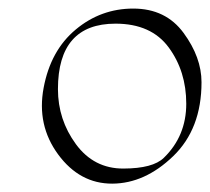

<svg xmlns="http://www.w3.org/2000/svg" viewBox="-20 -397 490 448"><path d="M450.2 -205.1Q450.2 -96.2 384 -32.5Q317.9 31.2 241.9 31.5Q166 31.7 115.7 -36.6Q65.4 -105 81.8 -192.1Q98.1 -279.3 156.7 -328.1Q215.3 -377 291 -377Q366.7 -377 408.4 -320.1Q450.2 -263.2 450.2 -205.1ZM249.5 -341.8Q115.2 -341.8 115.2 -189Q115.2 -117.7 157.2 -60.5Q199.2 -3.4 268.1 -3.7Q336.9 -3.9 362.3 -28.8Q414.6 -79.6 414.6 -155Q414.6 -230.5 373.8 -286.1Q333 -341.8 249.5 -341.8Z"/></svg>

Font: ML-NILA03
Style: Regular
Weight: 400
Designer: CLT@C-DIT
Version: Version ML-NILA03 1.0